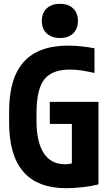

<svg xmlns="http://www.w3.org/2000/svg" viewBox="-20 -980 590 1010"><path d="M328 10Q28 10 28 -335V-395Q28 -569 105 -654.5Q182 -740 339 -740Q375 -740 410 -736Q445 -732 477 -726V-596Q443 -604 411 -609Q379 -614 347 -614Q253 -614 212.5 -561.5Q172 -509 172 -385V-345Q172 -233 210 -174.5Q248 -116 322 -116Q345 -116 366 -123Q387 -130 412 -146L358 -69V-328H242V-444H498V-10Q462 -1 415.5 4.5Q369 10 328 10ZM296 -780Q252 -780 226 -804Q200 -828 200 -870Q200 -912 226 -936Q252 -960 295 -960Q339 -960 364.5 -936Q390 -912 390 -870Q390 -828 364.5 -804Q339 -780 296 -780Z"/></svg>

Font: M PLUS Code Latin SemiExpanded
Style: Bold
Weight: 700
Width: 6
Designer: Coji Morishita
Foundry: UNDERFOREST DESIGN
Version: Version 1.002; ttfautohint (v1.8.3)